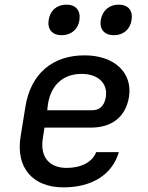

<svg xmlns="http://www.w3.org/2000/svg" viewBox="-20 -799 640 829"><path d="M472 -647C512 -647 542 -672 548 -712C555 -754 533 -779 492 -779C452 -779 422 -754 415 -712C409 -672 431 -647 472 -647ZM246 -647C287 -647 317 -672 323 -712C329 -754 307 -779 267 -779C226 -779 196 -754 190 -712C184 -672 206 -647 246 -647ZM254 10C377 10 465 -45 493 -142H395C380 -100 331 -74 268 -74C192 -74 152 -122 165 -202L172 -248H372C463 -248 523 -294 537 -381C553 -486 473 -560 345 -560C206 -560 113 -480 90 -340L69 -210C47 -74 122 10 254 10ZM184 -323 187 -349C200 -433 254 -480 332 -480C403 -480 446 -440 437 -380C430 -339 408 -323 378 -323Z"/></svg>

Font: JetBrains Mono Medium
Style: Italic
Weight: 436
Italic angle: -9°
Monospace: yes
Designer: Philipp Nurullin, Konstantin Bulenkov
Foundry: JetBrains
Version: Version 2.305